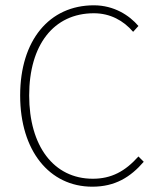

<svg xmlns="http://www.w3.org/2000/svg" viewBox="-20 -692 602 724"><path d="M328 12C414 12 472 -24 522 -82L502 -102C452 -46 400 -18 330 -18C182 -18 90 -142 90 -332C90 -522 182 -642 334 -642C396 -642 446 -614 482 -572L502 -594C468 -634 410 -672 334 -672C166 -672 56 -540 56 -332C56 -124 166 12 328 12Z"/></svg>

Font: Assistant ExtraLight
Style: Regular
Weight: 275
Designer: Hebrew By Ben Nathan, Latin by Paul Hunt
Version: Version 2.001;PS 002.001;hotconv 1.0.88;makeotf.lib2.5.64775